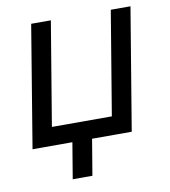

<svg xmlns="http://www.w3.org/2000/svg" viewBox="-78 -596 725 821"><g transform="rotate(-10 284.0 -186.0)"><path d="M24.9 0 112.3 -529.3H197.8L123 -79.6H383.3L458 -529.3H543.5L455.6 0ZM171.9 156.2 203.1 -31.2H288.6L257.3 156.2Z"/></g></svg>

Font: Inter 24pt
Style: Italic
Weight: 400
Italic angle: -9.3988°
Designer: Rasmus Andersson
Foundry: rsms
Version: Version 4.001;git-66647c0bb